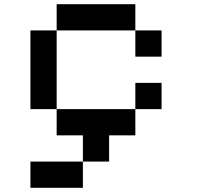

<svg xmlns="http://www.w3.org/2000/svg" viewBox="-20 -770 1040 915"><path d="M125 0H375V125H125ZM250 -250H625V-125H500V0H375V-125H250ZM625 -375H750V-250H625ZM125 -625H250V-250H125ZM250 -750H625V-625H250ZM625 -625H750V-500H625Z"/></svg>

Font: Pixel Operator Mono 8
Style: Regular
Weight: 400
Monospace: yes
Designer: Jayvee Enaguas (HarvettFox96)
Foundry: The Grandoplex Project
Version: Version 1.5.0 (October 25, 2015)